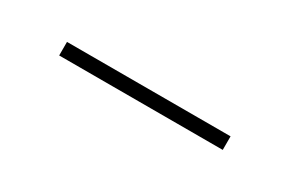

<svg xmlns="http://www.w3.org/2000/svg" viewBox="-6 -441 416 276"><g transform="rotate(30 202.0 -303.0)"><path d="M337.9 -314.5V-292H66.4V-314.5Z"/></g></svg>

Font: Inter 24pt Thin
Style: Regular
Weight: 250
Designer: Rasmus Andersson
Foundry: rsms
Version: Version 4.001;git-66647c0bb